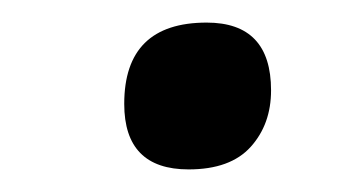

<svg xmlns="http://www.w3.org/2000/svg" viewBox="-20 -135 310 170"><path d="M220 -55Q220 -25 202 -5Q184 15 147 15Q90 15 90 -43Q90 -115 163 -115Q220 -115 220 -55Z"/></svg>

Font: Port Lligat Slab
Style: Regular
Weight: 400
Designer: Dario Muhafara, Eduardo Rodriguez Tunni
Foundry: Tipo
Version: Version 1.002